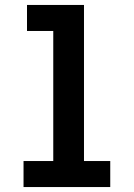

<svg xmlns="http://www.w3.org/2000/svg" viewBox="-20 -755 540 775"><path d="M75 0V-105H195V-630H89V-735H319V-105H425V0Z"/></svg>

Font: iosevka_custom_sans_ss08 XBd
Style: Regular
Weight: 800
Designer: Belleve Invis
Foundry: Belleve Invis
Version: Version 10.3.0; ttfautohint (v1.8.3)